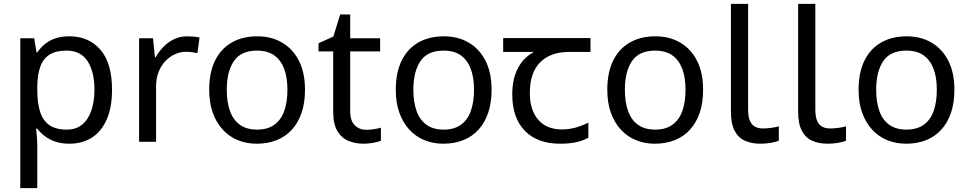

<svg xmlns="http://www.w3.org/2000/svg" viewBox="-20 -734 5015 994"><path d="M340 -546Q439 -546 499.5 -477Q560 -408 560 -269Q560 -178 532.5 -115.5Q505 -53 455.5 -21.5Q406 10 339 10Q298 10 266 -1Q234 -12 211.5 -29.5Q189 -47 173 -68H167Q169 -51 171 -25Q173 1 173 20V240H85V-536H157L169 -463H173Q189 -486 211.5 -505Q234 -524 265.5 -535Q297 -546 340 -546ZM324 -472Q270 -472 237 -451.5Q204 -431 189 -390Q174 -349 173 -286V-269Q173 -203 187 -157Q201 -111 234.5 -87Q268 -63 326 -63Q375 -63 406.5 -90Q438 -117 453.5 -163.5Q469 -210 469 -270Q469 -362 433.5 -417Q398 -472 324 -472Z M950 -546Q965 -546 982.5 -544.5Q1000 -543 1013 -540L1002 -459Q989 -462 973.5 -464Q958 -466 944 -466Q913 -466 885 -453Q857 -440 835 -416.5Q813 -393 800.5 -360Q788 -327 788 -286V0H700V-536H772L782 -438H786Q803 -468 827 -492.5Q851 -517 882 -531.5Q913 -546 950 -546Z M1559 -269Q1559 -202 1541.5 -150.5Q1524 -99 1491.5 -63Q1459 -27 1412.5 -8.5Q1366 10 1309 10Q1256 10 1211 -8.5Q1166 -27 1133 -63Q1100 -99 1081.5 -150.5Q1063 -202 1063 -269Q1063 -358 1093 -419.5Q1123 -481 1179 -513.5Q1235 -546 1312 -546Q1385 -546 1440.5 -513.5Q1496 -481 1527.5 -419.5Q1559 -358 1559 -269ZM1154 -269Q1154 -206 1170.5 -159.5Q1187 -113 1222 -88Q1257 -63 1311 -63Q1365 -63 1400 -88Q1435 -113 1451.5 -159.5Q1468 -206 1468 -269Q1468 -333 1451 -378Q1434 -423 1399.5 -447.5Q1365 -472 1310 -472Q1228 -472 1191 -418Q1154 -364 1154 -269Z M1877 -62Q1897 -62 1918 -65.5Q1939 -69 1952 -73V-6Q1938 1 1912 5.5Q1886 10 1862 10Q1820 10 1784.5 -4.5Q1749 -19 1727 -55Q1705 -91 1705 -156V-468H1629V-510L1706 -545L1741 -659H1793V-536H1948V-468H1793V-158Q1793 -109 1816.5 -85.5Q1840 -62 1877 -62Z M2525 -269Q2525 -202 2507.5 -150.5Q2490 -99 2457.5 -63Q2425 -27 2378.5 -8.5Q2332 10 2275 10Q2222 10 2177 -8.5Q2132 -27 2099 -63Q2066 -99 2047.5 -150.5Q2029 -202 2029 -269Q2029 -358 2059 -419.5Q2089 -481 2145 -513.5Q2201 -546 2278 -546Q2351 -546 2406.5 -513.5Q2462 -481 2493.5 -419.5Q2525 -358 2525 -269ZM2120 -269Q2120 -206 2136.5 -159.5Q2153 -113 2188 -88Q2223 -63 2277 -63Q2331 -63 2366 -88Q2401 -113 2417.5 -159.5Q2434 -206 2434 -269Q2434 -333 2417 -378Q2400 -423 2365.5 -447.5Q2331 -472 2276 -472Q2194 -472 2157 -418Q2120 -364 2120 -269Z M2880 10Q2762 10 2697 -57Q2632 -124 2632 -245Q2632 -325 2661 -380.5Q2690 -436 2744 -465H2585V-537H3037V-465H2924Q2830 -465 2776.5 -411.5Q2723 -358 2723 -252Q2723 -165 2766 -114.5Q2809 -64 2889 -64Q2926 -64 2960 -73.5Q2994 -83 3026 -99V-21Q2997 -5 2962 2.5Q2927 10 2880 10Z M3620 -269Q3620 -202 3602.5 -150.5Q3585 -99 3552.5 -63Q3520 -27 3473.5 -8.5Q3427 10 3370 10Q3317 10 3272 -8.5Q3227 -27 3194 -63Q3161 -99 3142.5 -150.5Q3124 -202 3124 -269Q3124 -358 3154 -419.5Q3184 -481 3240 -513.5Q3296 -546 3373 -546Q3446 -546 3501.5 -513.5Q3557 -481 3588.5 -419.5Q3620 -358 3620 -269ZM3215 -269Q3215 -206 3231.5 -159.5Q3248 -113 3283 -88Q3318 -63 3372 -63Q3426 -63 3461 -88Q3496 -113 3512.5 -159.5Q3529 -206 3529 -269Q3529 -333 3512 -378Q3495 -423 3460.5 -447.5Q3426 -472 3371 -472Q3289 -472 3252 -418Q3215 -364 3215 -269Z M3917 10Q3873 10 3838.5 -4.5Q3804 -19 3784 -55.5Q3764 -92 3764 -157V-714H3853V-165Q3853 -117 3871.5 -93Q3890 -69 3930 -69Q3952 -69 3975.5 -72.5Q3999 -76 4012 -80V-6Q3998 1 3970.5 5.5Q3943 10 3917 10Z M4265 10Q4221 10 4186.5 -4.5Q4152 -19 4132 -55.5Q4112 -92 4112 -157V-714H4201V-165Q4201 -117 4219.5 -93Q4238 -69 4278 -69Q4300 -69 4323.5 -72.5Q4347 -76 4360 -80V-6Q4346 1 4318.5 5.5Q4291 10 4265 10Z M4921 -269Q4921 -202 4903.5 -150.5Q4886 -99 4853.5 -63Q4821 -27 4774.5 -8.5Q4728 10 4671 10Q4618 10 4573 -8.5Q4528 -27 4495 -63Q4462 -99 4443.5 -150.5Q4425 -202 4425 -269Q4425 -358 4455 -419.5Q4485 -481 4541 -513.5Q4597 -546 4674 -546Q4747 -546 4802.5 -513.5Q4858 -481 4889.5 -419.5Q4921 -358 4921 -269ZM4516 -269Q4516 -206 4532.5 -159.5Q4549 -113 4584 -88Q4619 -63 4673 -63Q4727 -63 4762 -88Q4797 -113 4813.5 -159.5Q4830 -206 4830 -269Q4830 -333 4813 -378Q4796 -423 4761.5 -447.5Q4727 -472 4672 -472Q4590 -472 4553 -418Q4516 -364 4516 -269Z"/></svg>

Font: ukannada15
Style: Book
Weight: 400
Designer: Jelle Bosma - Monotype Design Team
Foundry: Monotype Imaging Inc.
Version: Version 2.003